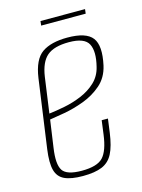

<svg xmlns="http://www.w3.org/2000/svg" viewBox="-96 -645 528 712"><g transform="rotate(-15 168.0 -289.0)"><path d="M134 9Q89 9 64 -2.5Q39 -14 31.5 -42Q24 -70 31 -121L68 -385Q78 -454 112.5 -478Q147 -502 210 -502Q282 -502 305.5 -471Q329 -440 313 -367Q303 -323 272.5 -296.5Q242 -270 203 -255.5Q164 -241 127.5 -234.5Q91 -228 70 -225L55 -120Q46 -59 61.5 -35Q77 -11 135 -11Q194 -11 216.5 -35Q239 -59 247 -120L254 -173H278L271 -121Q264 -70 249.5 -42Q235 -14 207.5 -2.5Q180 9 134 9ZM73 -247Q99 -250 132.5 -256.5Q166 -263 198.5 -276.5Q231 -290 255 -312.5Q279 -335 287 -369Q301 -425 286 -454.5Q271 -484 211 -484Q154 -484 127 -461Q100 -438 92 -383ZM128 -570 130 -587H301L299 -570Z"/></g></svg>

Font: Alumni Sans Thin Thin
Style: Italic
Weight: 250
Italic angle: -8°
Version: Version 1.016